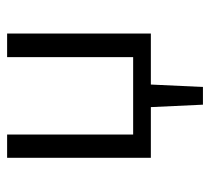

<svg xmlns="http://www.w3.org/2000/svg" viewBox="-46 -408 604 553"><g transform="rotate(-90 256.5 -132.0)"><path d="M282 150H231L224 0H78V-414H145V-51H368V-414H436V0H289Z"/></g></svg>

Font: LXGW Bright GB
Style: Regular
Weight: 400
Designer: Christian Thalmann (Catharsis Fonts)
Foundry: LXGW / Christian Thalmann (Catharsis Fonts) / Fontworks Inc.
Version: Version 5.510